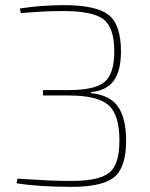

<svg xmlns="http://www.w3.org/2000/svg" viewBox="-20 -718 584 746"><path d="M61 -667 57 -685Q142 -698 228 -698Q353 -698 401.5 -660.5Q450 -623 450 -518Q450 -443 422 -404.5Q394 -366 333 -360V-356Q407 -349 438.5 -303.5Q470 -258 470 -172Q470 -67 423.5 -29.5Q377 8 258 8Q131 8 44 -6L48 -24Q54 -24 88.5 -21.5Q123 -19 168 -17Q213 -15 258 -15Q364 -15 404 -46.5Q444 -78 444 -172Q444 -273 401 -310Q358 -347 248 -347H147V-368H248Q347 -368 385.5 -399Q424 -430 424 -518Q424 -612 381.5 -643.5Q339 -675 228 -675Q191 -675 155.5 -673.5Q120 -672 93 -669.5Q66 -667 61 -667Z"/></svg>

Font: Exo 2.0 Thin
Style: Regular
Weight: 250
Designer: Natanael Gama
Version: Version 1.001;PS 001.001;hotconv 1.0.70;makeotf.lib2.5.58329